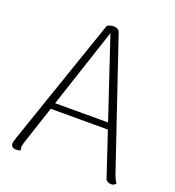

<svg xmlns="http://www.w3.org/2000/svg" viewBox="-130 -803 830 913"><g transform="rotate(20 285.0 -346.0)"><path d="M291 -701Q302 -701 310.5 -696Q319 -691 322 -681L540 -37Q544 -27 548.5 -18Q553 -9 558 -3Q554 3 548 6Q542 9 534 9Q524 9 515.5 4Q507 -1 505 -10L280 -683H292L78 -35Q77 -30 75 -23.5Q73 -17 73 -11Q73 -7 74 -2.5Q75 2 76 5Q71 7 65.5 8Q60 9 53 9Q41 9 34 3Q27 -3 28 -14Q28 -20 30.5 -28Q33 -36 35 -43L258 -692Q275 -701 291 -701ZM136 -262H444V-230H136Z"/></g></svg>

Font: Arima Thin ExtraLight
Style: Regular
Weight: 250
Version: Version 1.100